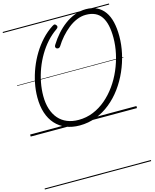

<svg xmlns="http://www.w3.org/2000/svg" viewBox="-208 -1174 1482 1832"><g transform="rotate(-15 532.5 -257.5)"><path d="M481 19Q406 19 346 -5.5Q286 -30 244 -76.5Q202 -123 180 -190Q158 -257 158 -343Q158 -413 172.5 -485Q187 -557 214 -626.5Q241 -696 279.5 -759Q318 -822 366.5 -874.5Q415 -927 472 -964Q490 -976 498 -974Q506 -972 513 -962Q520 -953 517.5 -943.5Q515 -934 500 -924Q449 -889 405 -840Q361 -791 326 -732Q291 -673 266.5 -608Q242 -543 229 -475.5Q216 -408 216 -342Q216 -269 234.5 -212Q253 -155 287.5 -115.5Q322 -76 372 -55.5Q422 -35 485 -35Q561 -35 629.5 -63Q698 -91 756 -140.5Q814 -190 860.5 -255Q907 -320 939.5 -395.5Q972 -471 989.5 -550.5Q1007 -630 1007 -707Q1007 -776 995.5 -828Q984 -880 960 -915.5Q936 -951 898 -968.5Q860 -986 808 -986Q763 -986 718.5 -967.5Q674 -949 633 -916.5Q592 -884 556.5 -843.5Q521 -803 494 -759Q486 -747 475.5 -745.5Q465 -744 455 -750Q448 -756 446.5 -765Q445 -774 454 -787Q485 -837 524.5 -882Q564 -927 611 -962Q658 -997 711.5 -1017.5Q765 -1038 823 -1038Q884 -1038 929.5 -1015.5Q975 -993 1005.5 -950.5Q1036 -908 1050.5 -846.5Q1065 -785 1065 -707Q1065 -623 1046 -537Q1027 -451 991 -369.5Q955 -288 903.5 -217.5Q852 -147 786.5 -94Q721 -41 644.5 -11Q568 19 481 19ZM0 513H1050V523H0ZM0 -20H1050V0H0ZM0 -505H1050V-500H0ZM0 -1033H1050V-1023H0Z"/></g></svg>

Font: Playwrite IN Guides
Style: Regular
Weight: 400
Designer: Veronika Burian, José Scaglione
Foundry: TypeTogether
Version: Version 1.003